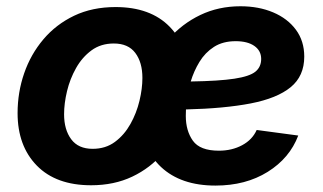

<svg xmlns="http://www.w3.org/2000/svg" viewBox="-20 -575 1021 607"><path d="M268.1 10.7Q157.2 10.7 96.4 -51.5Q35.6 -113.8 35.6 -217.3Q35.6 -283.2 56.4 -343.3Q77.1 -403.3 117.2 -450.7Q157.2 -498 214.6 -525.4Q272 -552.7 345.2 -552.7Q455.6 -552.7 516.4 -490.5Q577.1 -428.2 577.1 -324.7Q577.1 -258.8 556.4 -198.5Q535.6 -138.2 495.6 -91.1Q455.6 -43.9 398.2 -16.6Q340.8 10.7 268.1 10.7ZM272.9 -104.5Q314 -104.5 343.5 -126.5Q373 -148.4 392.3 -182.9Q411.6 -217.3 420.9 -256.1Q430.2 -294.9 430.2 -328.6Q430.2 -377.9 407.7 -407.7Q385.3 -437.5 339.8 -437.5Q298.8 -437.5 269.3 -415.8Q239.7 -394 220.5 -359.9Q201.2 -325.7 191.9 -286.9Q182.6 -248 182.6 -213.9Q182.6 -165 205.1 -134.8Q227.5 -104.5 272.9 -104.5ZM661.1 11.7Q551.8 11.7 489 -47.1Q426.3 -106 426.3 -210.9Q426.3 -279.8 449 -341.8Q471.7 -403.8 513.7 -451.9Q555.7 -500 613.3 -527.6Q670.9 -555.2 740.2 -555.2Q797.9 -555.2 843.5 -535.9Q889.2 -516.6 915.5 -481Q941.9 -445.3 941.9 -396Q941.9 -334.5 898.9 -299.3Q856 -264.2 772.5 -248Q689 -231.9 567.9 -229Q567.4 -218.3 567.4 -208.5Q567.4 -161.6 589.8 -130.1Q612.3 -98.6 671.9 -98.6Q713.4 -98.6 745.6 -116Q777.8 -133.3 791.5 -164.1L922.9 -146.5Q896 -75.2 826.4 -31.7Q756.8 11.7 661.1 11.7ZM583 -317.4Q672.9 -318.8 720.9 -326.2Q769 -333.5 787.4 -348.4Q805.7 -363.3 805.7 -388.7Q805.7 -414.6 784.2 -429.7Q762.7 -444.8 725.1 -444.8Q684.6 -444.8 656.5 -426.8Q628.4 -408.7 610.6 -379.4Q592.8 -350.1 583 -317.4Z"/></svg>

Font: Inter
Style: Bold Italic
Weight: 700
Italic angle: -9.39999°
Designer: Rasmus Andersson
Foundry: rsms
Version: Version 4.001;git-9221beed3